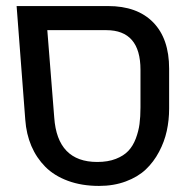

<svg xmlns="http://www.w3.org/2000/svg" viewBox="-20 -608 618 638"><path d="M542 -379.9V-247.1Q542 -209 534.2 -173.1Q526.4 -137.2 508.5 -103.5Q490.7 -69.8 464.4 -44.9Q438 -20 397.9 -5.1Q357.9 9.8 309.1 9.8Q251.5 9.8 205.8 -7.1Q160.2 -23.9 130.6 -53.7Q101.1 -83.5 84.2 -123Q67.4 -162.6 64 -210L35.2 -587.9H338.9Q436 -587.9 489 -533.7Q542 -479.5 542 -379.9ZM333 -507.8H137.2L160.2 -217.8Q170.4 -69.8 303.2 -69.8Q338.9 -69.8 365 -80.1Q391.1 -90.3 406.5 -106.7Q421.9 -123 431.2 -147.5Q440.4 -171.9 443.6 -196Q446.8 -220.2 446.8 -251V-376Q446.8 -507.8 333 -507.8Z"/></svg>

Font: LT Superior Med
Style: Regular
Weight: 500
Designer: Daniel Lyons
Foundry: LyonsType
Version: Version 1.000